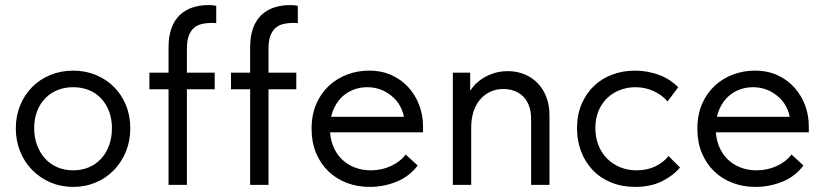

<svg xmlns="http://www.w3.org/2000/svg" viewBox="-20 -725 3234 753"><path d="M267 8Q315 8 356 -9.5Q397 -27 427 -58Q457 -89 474 -131Q491 -173 491 -222Q491 -271 474 -312.5Q457 -354 427 -384Q397 -414 356 -431Q315 -448 267 -448Q219 -448 177.5 -431Q136 -414 106 -383.5Q76 -353 59 -311.5Q42 -270 42 -222Q42 -173 59 -131Q76 -89 106.5 -58Q137 -27 178 -9.5Q219 8 267 8ZM267 -57Q233 -57 205 -69Q177 -81 157 -103Q137 -125 125.5 -155.5Q114 -186 114 -222Q114 -258 125 -287.5Q136 -317 156.5 -338.5Q177 -360 205 -371.5Q233 -383 267 -383Q301 -383 329 -371.5Q357 -360 377 -338.5Q397 -317 408 -287.5Q419 -258 419 -222Q419 -186 408 -155.5Q397 -125 377 -103Q357 -81 329 -69Q301 -57 267 -57Z M641 -539V0H713V-534Q713 -564 720 -583.5Q727 -603 739.5 -614.5Q752 -626 770 -630.5Q788 -635 810 -635Q815 -635 819 -635Q823 -635 828 -634V-702Q824 -703 817 -704Q810 -705 797 -705Q763 -705 734.5 -695.5Q706 -686 685 -666Q664 -646 652.5 -614.5Q641 -583 641 -539ZM566 -375H822V-440H566Z M961 -539V0H1033V-534Q1033 -564 1040 -583.5Q1047 -603 1059.5 -614.5Q1072 -626 1090 -630.5Q1108 -635 1130 -635Q1135 -635 1139 -635Q1143 -635 1148 -634V-702Q1144 -703 1137 -704Q1130 -705 1117 -705Q1083 -705 1054.5 -695.5Q1026 -686 1005 -666Q984 -646 972.5 -614.5Q961 -583 961 -539ZM886 -375H1142V-440H886Z M1430 8Q1485 8 1535.5 -12.5Q1586 -33 1618 -76L1571 -119Q1549 -90 1512.5 -73.5Q1476 -57 1434 -57Q1400 -57 1370.5 -68.5Q1341 -80 1319.5 -101.5Q1298 -123 1286 -153.5Q1274 -184 1274 -222Q1274 -259 1285 -288.5Q1296 -318 1315.5 -339Q1335 -360 1362 -371.5Q1389 -383 1420 -383Q1452 -383 1478.5 -371.5Q1505 -360 1525 -340.5Q1545 -321 1556 -294.5Q1567 -268 1567 -237V-215L1608 -267H1250V-206H1639V-231Q1639 -272 1625 -310.5Q1611 -349 1584 -380Q1557 -411 1517.5 -429.5Q1478 -448 1427 -448Q1383 -448 1342.5 -433Q1302 -418 1270.5 -389Q1239 -360 1220.5 -317.5Q1202 -275 1202 -220Q1202 -167 1219.5 -125Q1237 -83 1267.5 -53.5Q1298 -24 1339.5 -8Q1381 8 1430 8Z M1756 0H1828V-309L1824 -316V-440H1756V-316V-309V-126V-111ZM2063 -256V0H2135V-263V-272Q2135 -313 2122.5 -345Q2110 -377 2088 -399.5Q2066 -422 2036 -434Q2006 -446 1971 -446Q1938 -446 1909.5 -435.5Q1881 -425 1859.5 -408Q1838 -391 1824.5 -369.5Q1811 -348 1808 -325V-226H1828Q1828 -258 1836.5 -285.5Q1845 -313 1861.5 -333Q1878 -353 1901.5 -364.5Q1925 -376 1954 -376Q1976 -376 1996 -369Q2016 -362 2031 -347.5Q2046 -333 2054.5 -310.5Q2063 -288 2063 -256Z M2471 8Q2531 8 2575 -13.5Q2619 -35 2647 -68L2602 -113Q2582 -88 2550 -72.5Q2518 -57 2477 -57Q2442 -57 2412.5 -69Q2383 -81 2361 -103Q2339 -125 2327 -155.5Q2315 -186 2315 -223Q2315 -261 2327.5 -290.5Q2340 -320 2361.5 -340.5Q2383 -361 2411.5 -372Q2440 -383 2472 -383Q2510 -383 2543 -368Q2576 -353 2598 -327L2640 -383Q2625 -398 2606 -410.5Q2587 -423 2565.5 -431Q2544 -439 2520 -443.5Q2496 -448 2471 -448Q2423 -448 2381.5 -432.5Q2340 -417 2309.5 -388Q2279 -359 2261 -317Q2243 -275 2243 -222Q2243 -173 2259 -131Q2275 -89 2304.5 -58Q2334 -27 2376.5 -9.5Q2419 8 2471 8Z M2943 8Q2998 8 3048.5 -12.5Q3099 -33 3131 -76L3084 -119Q3062 -90 3025.5 -73.5Q2989 -57 2947 -57Q2913 -57 2883.5 -68.5Q2854 -80 2832.5 -101.5Q2811 -123 2799 -153.5Q2787 -184 2787 -222Q2787 -259 2798 -288.5Q2809 -318 2828.5 -339Q2848 -360 2875 -371.5Q2902 -383 2933 -383Q2965 -383 2991.5 -371.5Q3018 -360 3038 -340.5Q3058 -321 3069 -294.5Q3080 -268 3080 -237V-215L3121 -267H2763V-206H3152V-231Q3152 -272 3138 -310.5Q3124 -349 3097 -380Q3070 -411 3030.5 -429.5Q2991 -448 2940 -448Q2896 -448 2855.5 -433Q2815 -418 2783.5 -389Q2752 -360 2733.5 -317.5Q2715 -275 2715 -220Q2715 -167 2732.5 -125Q2750 -83 2780.5 -53.5Q2811 -24 2852.5 -8Q2894 8 2943 8Z"/></svg>

Font: Tilda Sans VF
Style: Regular
Weight: 400
Designer: ParaType Ltd
Foundry: ParaType Ltd
Version: Version 1.010